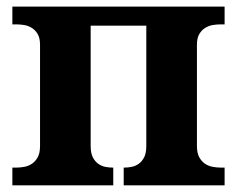

<svg xmlns="http://www.w3.org/2000/svg" viewBox="-20 -556 711 576"><path d="M653.8 -53.2V0H351.1V-53.2H353Q363.3 -53.2 374.8 -55.4Q386.2 -57.6 396 -64.5Q405.8 -71.3 412.4 -84Q418.9 -96.7 418.9 -118.2V-479H252V-118.2Q252 -96.7 258.5 -84Q265.1 -71.3 274.9 -64.5Q284.7 -57.6 296.1 -55.4Q307.6 -53.2 317.9 -53.2H319.8V0H17.1V-53.2H28.8Q40 -53.2 52.5 -55.4Q64.9 -57.6 75.4 -64.5Q85.9 -71.3 93 -84Q100.1 -96.7 100.1 -118.2V-421.9Q100.1 -441.9 93 -453.9Q85.9 -465.8 75.2 -472.4Q64.5 -479 52 -481Q39.6 -482.9 28.8 -482.9H17.1V-536.1H653.8V-482.9H642.1Q631.3 -482.9 618.9 -481Q606.4 -479 595.7 -472.4Q585 -465.8 577.9 -453.9Q570.8 -441.9 570.8 -421.9V-118.2Q570.8 -96.7 577.9 -84Q585 -71.3 595.5 -64.5Q606 -57.6 618.7 -55.4Q631.3 -53.2 642.1 -53.2Z"/></svg>

Font: Droids
Style: b
Weight: 700
Foundry: Ascender Corporation
Version: Version 1.00 build 113